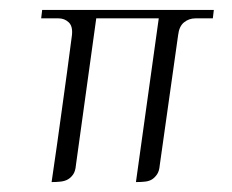

<svg xmlns="http://www.w3.org/2000/svg" viewBox="-20 -361 468 387"><path d="M65 -341H411L409 -324H374Q361 -324 351 -316Q341 -308 339 -290L302 -28Q301 -16 296.5 -9.5Q292 -3 286.5 0.5Q281 4 273 5Q265 6 254 6L300 -324H174L133 -28Q132 -16 127.5 -9.5Q123 -3 117 0.5Q111 4 102.5 5Q94 6 84 6Q90 -34 95 -70Q100 -106 105 -142Q110 -178 115 -214.5Q120 -251 125 -290Q127 -308 118.5 -316Q110 -324 98 -324H63Z"/></svg>

Font: Genos Light
Style: Italic
Weight: 300
Italic angle: -8°
Designer: Robert E. Leuschke
Foundry: Robert E. Leuschke
Version: Version 1.010